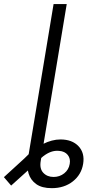

<svg xmlns="http://www.w3.org/2000/svg" viewBox="-112 -748 522 970"><path d="M149.4 202.6Q99.6 202.6 71 182.1Q42.5 161.6 32.5 128.7Q22.5 95.7 28.3 58.6L52.7 -88.4H119.1L93.8 64.9Q86.9 104 106.7 125Q126.5 146 158.7 146Q189.5 146 212.4 127.7Q235.4 109.4 240.2 80.1Q245.1 53.2 230.2 34.7Q215.3 16.1 186 14.2Q166 12.2 146.2 19Q126.5 25.9 106 41.7Q85.4 57.6 62 83.5L-55.7 189.5L-92.3 147L9.8 53.7Q58.1 3.4 104.2 -20Q150.4 -43.5 193.4 -43.5Q252.4 -43.5 284.7 -9.3Q316.9 24.9 308.1 79.6Q299.3 134.3 255.9 168.5Q212.4 202.6 149.4 202.6ZM225.1 -727.5 104.5 0H38.1L158.7 -727.5Z"/></svg>

Font: Inter Light
Style: Italic
Weight: 300
Italic angle: -9.3988°
Designer: Rasmus Andersson
Foundry: rsms
Version: Version 4.001;git-66647c0bb